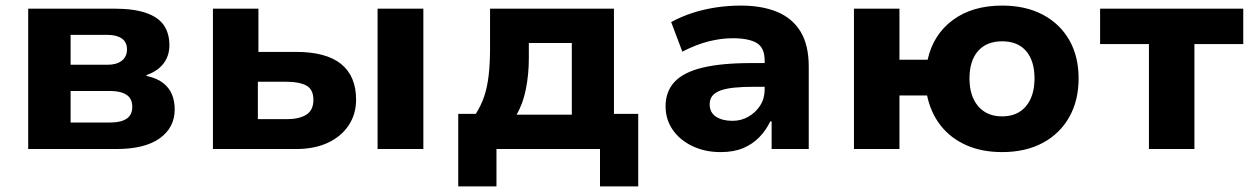

<svg xmlns="http://www.w3.org/2000/svg" viewBox="-20 -534 4495 688"><path d="M81 0V-503H388Q460 -503 504 -487.5Q548 -472 567.5 -443Q587 -414 587 -372Q587 -334 566 -306.5Q545 -279 505 -265V-262Q542 -254 564 -237Q586 -220 596 -196Q606 -172 606 -142Q606 -77 552.5 -38.5Q499 0 397 0ZM233 -95H375Q413 -95 433.5 -108.5Q454 -122 454 -151Q454 -181 433 -194.5Q412 -208 375 -208H233ZM233 -302H366Q398 -302 416.5 -316.5Q435 -331 435 -357Q435 -383 416.5 -396Q398 -409 366 -409H233Z M743 0V-503H906V-348H1041Q1149 -348 1202.5 -304.5Q1256 -261 1256 -177Q1256 -125 1229.5 -85Q1203 -45 1155 -22.5Q1107 0 1041 0ZM904 -107H1008Q1052 -107 1077.5 -123Q1103 -139 1103 -176Q1103 -214 1077.5 -227.5Q1052 -241 1008 -241H904ZM1333 0V-503H1497V0Z M1622 134V-126H1685Q1704 -156 1715 -188.5Q1726 -221 1731 -263.5Q1736 -306 1736 -364V-503H2180V-126H2267V134H2130V0H1759V134ZM1831 -123H2029V-380H1875V-325Q1875 -268 1864.5 -215Q1854 -162 1831 -123Z M2562 11Q2506 11 2461 -10.5Q2416 -32 2390.5 -69Q2365 -106 2365 -153Q2365 -206 2397 -240.5Q2429 -275 2497 -291.5Q2565 -308 2672 -308H2741V-223H2681Q2641 -223 2611.5 -220Q2582 -217 2562.5 -210Q2543 -203 2533 -191Q2523 -179 2523 -160Q2523 -131 2545.5 -116Q2568 -101 2605 -101Q2636 -101 2662 -116Q2688 -131 2704 -156Q2720 -181 2720 -213V-317Q2720 -363 2691.5 -380Q2663 -397 2605 -397Q2565 -397 2520.5 -386Q2476 -375 2425 -349L2385 -455Q2422 -475 2462.5 -488Q2503 -501 2546.5 -507.5Q2590 -514 2635 -514Q2710 -514 2764.5 -491.5Q2819 -469 2848.5 -421Q2878 -373 2878 -295V0H2745V-99H2740Q2725 -67 2700.5 -42Q2676 -17 2642.5 -3Q2609 11 2562 11Z M3571 11Q3498 11 3442 -14Q3386 -39 3350.5 -84.5Q3315 -130 3302 -192H3203V0H3040V-503H3203V-320H3304Q3324 -410 3394 -462Q3464 -514 3571 -514Q3655 -514 3716.5 -481.5Q3778 -449 3811.5 -390.5Q3845 -332 3845 -253Q3845 -174 3811.5 -114.5Q3778 -55 3716.5 -22Q3655 11 3571 11ZM3571 -117Q3626 -117 3656.5 -153.5Q3687 -190 3687 -253Q3687 -316 3657 -351Q3627 -386 3571 -386Q3515 -386 3484.5 -351Q3454 -316 3454 -253Q3454 -190 3485 -153.5Q3516 -117 3571 -117Z M4097 0V-376H3922V-503H4435V-376H4260V0Z"/></svg>

Font: Nunito Sans 7pt ExtraBold
Style: Regular
Weight: 800
Designer: Vernon Adams
Foundry: Vernon Adams
Version: Version 3.101;gftools[0.9.27]